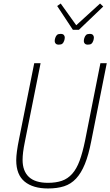

<svg xmlns="http://www.w3.org/2000/svg" viewBox="-20 -1056 625 1088"><path d="M210 -698 122 -258Q114 -219 111 -194.5Q108 -170 108 -150Q108 -87 143.5 -53.5Q179 -20 252 -20Q297 -20 330.5 -31.5Q364 -43 389 -71Q414 -99 431 -145Q448 -191 462 -259L549 -698H585L497 -256Q482 -178 461 -126.5Q440 -75 411 -44Q382 -13 343 -0.5Q304 12 252 12Q167 12 119.5 -27Q72 -66 72 -148Q72 -169 76 -199Q80 -229 88 -268L174 -698ZM393 -887 304 -1022 324 -1036 412 -913 547 -1036 565 -1019 427 -887ZM313 -803Q301 -803 295.5 -809Q290 -815 290 -823Q290 -832 293 -841Q297 -853 303.5 -858.5Q310 -864 324 -864Q336 -864 341.5 -858Q347 -852 347 -844Q347 -835 344 -826Q340 -814 333.5 -808.5Q327 -803 313 -803ZM478 -803Q466 -803 460.5 -809Q455 -815 455 -823Q455 -832 458 -841Q462 -853 468.5 -858.5Q475 -864 489 -864Q501 -864 506.5 -858Q512 -852 512 -844Q512 -835 509 -826Q505 -814 498.5 -808.5Q492 -803 478 -803Z"/></svg>

Font: IBM Plex Sans Cond ExtLt
Style: Italic
Weight: 200
Width: 3
Italic angle: -11°
Designer: Mike Abbink, Paul van der Laan, Pieter van Rosmalen
Foundry: Bold Monday
Version: Version 1.3